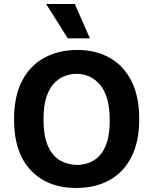

<svg xmlns="http://www.w3.org/2000/svg" viewBox="-20 -923 764 957"><path d="M360 14Q217 14 133.5 -74.5Q50 -163 50 -327Q50 -444 90.5 -521Q131 -598 202.5 -636Q274 -674 365 -674Q458 -674 527.5 -634.5Q597 -595 635.5 -518.5Q674 -442 674 -330Q674 -217 635 -140.5Q596 -64 525.5 -25Q455 14 360 14ZM364 -101Q392 -101 420.5 -110.5Q449 -120 473.5 -144.5Q498 -169 512.5 -212Q527 -255 527 -322Q527 -441 480.5 -498Q434 -555 361 -555Q335 -555 306.5 -545.5Q278 -536 253 -511.5Q228 -487 212.5 -443Q197 -399 197 -329Q197 -241 221 -191Q245 -141 283.5 -121Q322 -101 364 -101ZM318 -732 210 -903H353L428 -732Z"/></svg>

Font: Bricolage Grotesque 10pt Bricolage Grotesque 10pt Regular
Style: Bold
Weight: 700
Designer: Mathieu Triay
Foundry: Atelier Triay
Version: Version 1.000; ttfautohint (v1.8.4.7-5d5b);gftools[0.9.32]